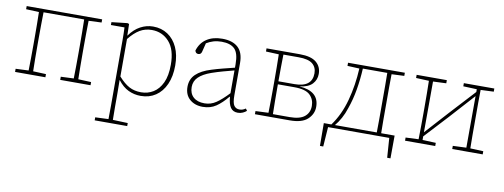

<svg xmlns="http://www.w3.org/2000/svg" viewBox="-61 -814 3615 1378"><g transform="rotate(10 1747.0 -125.0)"><path d="M43 0V-23L137 -27Q138 -68 138.5 -120Q139 -172 139 -213V-267Q139 -308 138.5 -360.5Q138 -413 137 -453L43 -457V-480H593V-457L499 -453Q498 -413 497.5 -360.5Q497 -308 497 -267V-213Q497 -172 497.5 -120Q498 -68 499 -27L593 -23V0H372V-23L466 -27Q467 -68 467.5 -120Q468 -172 468 -213V-267Q468 -310 467.5 -363Q467 -416 466 -457H170Q169 -416 168.5 -363Q168 -310 168 -267V-213Q168 -172 168.5 -120Q169 -68 170 -27L264 -23V0Z M958 -467Q910 -467 871 -444Q832 -421 793 -372V-99Q834 -53 871.5 -33Q909 -13 958 -13Q1007 -13 1047 -37.5Q1087 -62 1111 -113Q1135 -164 1135 -245Q1135 -355 1085 -411Q1035 -467 958 -467ZM960 13Q912 13 870 -7Q828 -27 793 -73H792L793 22Q793 66 793 120Q793 174 794 217L903 221V243H666V221L762 217Q763 174 763 120Q763 66 763 22V-261Q763 -311 763 -360.5Q763 -410 761 -451H662V-472L777 -485L789 -481L791 -397H792Q827 -446 871 -469.5Q915 -493 963 -493Q1024 -493 1070 -462.5Q1116 -432 1141.5 -376.5Q1167 -321 1167 -245Q1167 -165 1141 -107Q1115 -49 1068.5 -18Q1022 13 960 13Z M1667 11Q1632 11 1614.5 -14.5Q1597 -40 1593 -92H1590Q1550 -43 1509 -15Q1468 13 1412 13Q1354 13 1317 -19.5Q1280 -52 1280 -110Q1280 -166 1317.5 -202Q1355 -238 1427 -260Q1468 -273 1510 -283.5Q1552 -294 1592 -304V-329Q1592 -410 1561 -440.5Q1530 -471 1466 -471Q1434 -471 1407 -463Q1380 -455 1356 -440L1340 -376Q1335 -355 1315 -355Q1296 -355 1291 -376Q1309 -434 1354.5 -463.5Q1400 -493 1467 -493Q1542 -493 1582 -456.5Q1622 -420 1622 -343V-109Q1622 -52 1636 -33Q1650 -14 1675 -14Q1689 -14 1699.5 -18Q1710 -22 1720 -29L1731 -14Q1720 -4 1703.5 3.5Q1687 11 1667 11ZM1310 -114Q1310 -67 1339 -40.5Q1368 -14 1420 -14Q1466 -14 1504.5 -40Q1543 -66 1592 -118V-284Q1553 -274 1511.5 -262.5Q1470 -251 1430 -237Q1371 -216 1340.5 -186.5Q1310 -157 1310 -114Z M1916 -213Q1916 -170 1916.5 -117Q1917 -64 1918 -23H2040Q2114 -23 2148.5 -51.5Q2183 -80 2183 -129Q2183 -177 2150.5 -208.5Q2118 -240 2036 -240H1916ZM1791 0V-23L1885 -27Q1886 -68 1886.5 -120Q1887 -172 1887 -213V-267Q1887 -308 1886.5 -360.5Q1886 -413 1885 -453L1791 -457V-480H2034Q2116 -480 2154 -448.5Q2192 -417 2192 -364Q2192 -321 2163.5 -290.5Q2135 -260 2071 -252Q2215 -242 2215 -128Q2215 -76 2174.5 -38Q2134 0 2045 0ZM2029 -457H1918Q1917 -417 1916.5 -364.5Q1916 -312 1916 -262H2032Q2161 -262 2161 -363Q2161 -407 2130.5 -432Q2100 -457 2029 -457Z M2443 -159Q2430 -118 2411 -83.5Q2392 -49 2370 -23H2675Q2676 -64 2676 -117Q2676 -170 2676 -213V-267Q2676 -310 2676 -363Q2676 -416 2675 -457H2497Q2493 -378 2480 -302Q2467 -226 2443 -159ZM2385 -457V-480H2799V-457L2707 -453Q2706 -413 2706 -360.5Q2706 -308 2706 -267V-213Q2706 -170 2706 -117Q2706 -64 2707 -23H2805L2804 143H2780L2770 0H2324L2314 143H2290L2289 -23H2344Q2405 -106 2435.5 -218.5Q2466 -331 2472 -453Z M3229 -457V-480H3451V-457L3356 -453Q3355 -413 3355 -360.5Q3355 -308 3355 -267V-213Q3355 -172 3355 -120Q3355 -68 3356 -27L3451 -23V0H3229V-23L3327 -27L3328 -403L3168 -226L3008 -53V-27L3105 -23V0H2885V-23L2979 -27Q2980 -68 2980.5 -120Q2981 -172 2981 -213V-267Q2981 -308 2980.5 -360.5Q2980 -413 2979 -453L2885 -457V-480H3105V-457L3009 -453L3008 -83L3163 -254L3328 -433V-453Z"/></g></svg>

Font: Source Serif 4 SmText ExtraLight
Style: Regular
Weight: 200
Designer: Frank Grießhammer
Foundry: Adobe
Version: Version 4.005;hotconv 1.1.0;makeotfexe 2.6.0